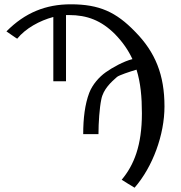

<svg xmlns="http://www.w3.org/2000/svg" viewBox="-20 -717 842 893"><path d="M546 119C546 120 606 156 606 156C691 58 745 -91 745 -222C745 -368 703 -474 608 -570C520 -661 442 -697 309 -697C193 -697 96 -658 10 -571C10 -571 60 -536 60 -537C99 -585 164 -621 228 -638V-339H287V-647H301C385 -647 451 -622 515 -558C551 -521 577 -483 596 -442C555 -432 503 -403 472 -381C441 -359 410 -324 395 -285C375 -232 367 -167 367 -93H438C438 -147 443 -216 451 -254C460 -303 499 -337 524 -359C533 -367 584 -384 615 -393C634 -332 640 -265 640 -190C640 -40 603 51 546 119Z"/></svg>

Font: Linux Libertine O C
Style: Regular
Weight: 400
Designer: Philipp H. Poll
Foundry: Philipp H. Poll
Version: Version 4.0.3